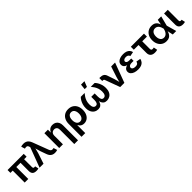

<svg xmlns="http://www.w3.org/2000/svg" viewBox="510 -2780 4999 4999"><g transform="rotate(-45 3009.5 -281.0)"><path d="M540 3.4Q460 3.4 424.8 -32.2Q389.6 -67.9 389.6 -138.2V-514.6H521.5V-156.7Q521.5 -128.4 530.5 -116Q539.6 -103.5 562.5 -103.5Q574.7 -103.5 581.3 -104.5Q587.9 -105.5 592.8 -106.9L615.2 -7.8Q604 -3.9 584.5 -0.2Q564.9 3.4 540 3.4ZM102.5 0V-514.6H234.4V0ZM18.1 -440.4V-545.9H613.8V-440.4Z M650.4 0 856.4 -548.8 850.6 -568.8Q842.3 -598.6 829.1 -612.3Q815.9 -626 795.4 -628.2Q774.9 -630.4 744.6 -623.5L731 -620.6L699.2 -725.1Q713.9 -731.4 740 -735.4Q766.1 -739.3 792.5 -739.3Q838.9 -739.3 874.8 -724.9Q910.6 -710.4 937.7 -679.4Q964.8 -648.4 983.9 -598.6L1149.9 -161.1Q1161.6 -131.3 1176.5 -116.7Q1191.4 -102.1 1210.7 -98.9Q1230 -95.7 1253.4 -101.1L1269.5 -104.5L1301.3 -2.4Q1286.6 3.4 1261.5 8.1Q1236.3 12.7 1209.5 12.7Q1166 12.7 1131.1 -2Q1096.2 -16.6 1069.8 -47.6Q1043.5 -78.6 1026.4 -128.9L968.8 -290Q950.2 -343.8 937.3 -396Q924.3 -448.2 910.6 -505.9H944.3Q930.7 -449.2 919.9 -396.2Q909.2 -343.3 892.1 -290L795.9 0Z M1510.7 -317.9V0H1374V-545.9H1503.4L1505.4 -410.2H1496.1Q1518.1 -480 1562.3 -516.4Q1606.4 -552.7 1674.3 -552.7Q1731 -552.7 1772.9 -528.3Q1814.9 -503.9 1838.4 -458Q1861.8 -412.1 1861.8 -347.2V204.1H1724.6V-324.7Q1724.6 -377.4 1697.3 -407.5Q1669.9 -437.5 1622.1 -437.5Q1589.8 -437.5 1564.5 -423.3Q1539.1 -409.2 1524.9 -382.6Q1510.7 -356 1510.7 -317.9Z M1991.7 204.1V-266.1Q1991.7 -352.1 2022.9 -416.5Q2054.2 -481 2112.3 -516.8Q2170.4 -552.7 2252 -552.7Q2330.6 -552.7 2388.9 -518.8Q2447.3 -484.9 2480 -420.9Q2512.7 -356.9 2512.7 -267.6Q2512.7 -181.6 2483.4 -119.4Q2454.1 -57.1 2403.3 -23.9Q2352.5 9.3 2288.6 9.3Q2243.2 9.3 2212.2 -6.1Q2181.2 -21.5 2162.4 -43.7Q2143.6 -65.9 2133.3 -86.9H2128.4V204.1ZM2249 -101.6Q2289.6 -101.6 2316.9 -123.5Q2344.2 -145.5 2358.4 -184.3Q2372.6 -223.1 2372.6 -272.9Q2372.6 -322.3 2358.9 -360.4Q2345.2 -398.4 2318.1 -420.2Q2291 -441.9 2250 -441.9Q2210.4 -441.9 2182.6 -421.1Q2154.8 -400.4 2140.1 -362.5Q2125.5 -324.7 2125.5 -272.9Q2125.5 -222.2 2139.9 -183.3Q2154.3 -144.5 2182.1 -123Q2210 -101.6 2249 -101.6Z M2810.1 7.8Q2750 7.8 2701.4 -21Q2652.8 -49.8 2624.3 -106Q2595.7 -162.1 2595.7 -244.6Q2595.7 -313.5 2614 -372.8Q2632.3 -432.1 2659.9 -476.8Q2687.5 -521.5 2714.4 -545.9H2855Q2821.3 -506.3 2793.2 -461.9Q2765.1 -417.5 2748.3 -364.7Q2731.4 -312 2731.4 -247.1Q2731.4 -175.3 2755.1 -138.2Q2778.8 -101.1 2823.2 -101.1Q2864.7 -101.1 2885.5 -134.5Q2906.2 -168 2906.2 -233.9V-352.5H3031.7V-233.9Q3031.7 -168 3051.3 -134.5Q3070.8 -101.1 3112.8 -101.1Q3158.2 -101.1 3182.1 -138.2Q3206.1 -175.3 3206.1 -247.1Q3206.1 -313 3188.5 -366.5Q3170.9 -419.9 3142.8 -463.9Q3114.7 -507.8 3082.5 -545.9H3222.7Q3249.5 -522.5 3276.9 -478Q3304.2 -433.6 3322.8 -374Q3341.3 -314.5 3341.3 -244.6Q3341.3 -162.1 3313 -105.7Q3284.7 -49.3 3235.8 -20.8Q3187 7.8 3126.5 7.8Q3068.4 7.8 3033.2 -18.1Q2998 -43.9 2980.5 -89.6Q2962.9 -135.3 2958 -195.3H2977.5Q2972.7 -134.3 2954.8 -88.6Q2937 -43 2901.9 -17.6Q2866.7 7.8 2810.1 7.8ZM2926.8 -615.2 2942.9 -766.1H3068.8L3009.8 -615.2Z M3619.1 0 3467.3 -412.6Q3461.4 -428.2 3451.2 -434.8Q3440.9 -441.4 3423.8 -441.4H3400.4V-549.8H3425.8Q3496.1 -549.8 3536.9 -524.2Q3577.6 -498.5 3595.7 -439.9L3658.2 -255.9Q3675.8 -202.6 3688.2 -149.4Q3700.7 -96.2 3713.9 -40H3682.1Q3695.3 -96.2 3707.8 -149.7Q3720.2 -203.1 3736.8 -255.9L3832 -545.9H3976.1L3773.4 0Z M4276.9 9.8Q4207.5 9.8 4152.3 -9Q4097.2 -27.8 4065.4 -63.2Q4033.7 -98.6 4033.7 -148.4Q4033.7 -175.8 4045.2 -200.4Q4056.6 -225.1 4082 -244.1Q4107.4 -263.2 4147.9 -274.4Q4188.5 -285.6 4246.1 -285.6H4348.1V-235.4H4273.9Q4239.7 -235.4 4215.8 -225.8Q4191.9 -216.3 4179.2 -200Q4166.5 -183.6 4166.5 -162.1Q4166.5 -131.3 4195.1 -112.5Q4223.6 -93.8 4278.3 -93.8Q4313.5 -93.8 4335.2 -102.3Q4356.9 -110.8 4368.9 -128.2Q4380.9 -145.5 4386.2 -171.4L4508.3 -148.9Q4497.6 -98.1 4469.2 -62.5Q4440.9 -26.9 4393.3 -8.5Q4345.7 9.8 4276.9 9.8ZM4246.1 -264.2Q4191.4 -264.2 4152.8 -273.9Q4114.3 -283.7 4089.8 -301.5Q4065.4 -319.3 4054.2 -343.3Q4043 -367.2 4043 -394.5Q4043 -445.3 4073.2 -480.5Q4103.5 -515.6 4156.5 -534.2Q4209.5 -552.7 4275.9 -552.7Q4339.4 -552.7 4385.3 -536.4Q4431.2 -520 4460 -487.8Q4488.8 -455.6 4500 -407.7L4377 -383.8Q4368.7 -414.6 4344 -432.1Q4319.3 -449.7 4275.4 -449.7Q4228.5 -449.7 4201.9 -430.7Q4175.3 -411.6 4175.3 -383.3Q4175.3 -356.4 4200.9 -339.6Q4226.6 -322.8 4273.9 -322.8H4348.1V-264.2Z M4896.5 7.3Q4815.9 7.3 4773.2 -32Q4730.5 -71.3 4730.5 -145V-436.5H4557.1V-545.9H5040.5V-436.5H4867.2V-156.7Q4867.2 -128.9 4879.4 -115.7Q4891.6 -102.5 4919.4 -102.5Q4928.2 -102.5 4942.9 -104.7Q4957.5 -106.9 4965.8 -108.9L4985.8 -4.9Q4963.9 1.5 4940.9 4.4Q4918 7.3 4896.5 7.3Z M5321.8 11.7Q5245.6 11.7 5188.7 -23.7Q5131.8 -59.1 5100.1 -122.8Q5068.4 -186.5 5068.4 -271Q5068.4 -356 5100.3 -419.2Q5132.3 -482.4 5189.9 -517.6Q5247.6 -552.7 5323.7 -552.7Q5381.3 -552.7 5419.2 -534.2Q5457 -515.6 5479.5 -486.1Q5502 -456.5 5513.4 -422.4Q5524.9 -388.2 5529.8 -357.4H5574.7L5606 -274.4L5683.1 0H5554.7L5494.6 -274.4Q5488.3 -303.7 5477.1 -333.3Q5465.8 -362.8 5448 -387.5Q5430.2 -412.1 5403.8 -427Q5377.4 -441.9 5341.3 -441.9Q5299.8 -441.9 5269.5 -421.4Q5239.3 -400.9 5223.1 -363Q5207 -325.2 5207 -271.5Q5207 -218.8 5222.7 -180.7Q5238.3 -142.6 5267.6 -122.1Q5296.9 -101.6 5336.9 -101.6Q5373 -101.6 5400.1 -117.2Q5427.2 -132.8 5446.3 -158.2Q5465.3 -183.6 5477.1 -213.4Q5488.8 -243.2 5494.6 -271.5L5548.3 -545.9H5675.8L5606 -271.5L5574.7 -193.4H5530.8Q5524.4 -163.1 5512.9 -127.7Q5501.5 -92.3 5479.2 -60.5Q5457 -28.8 5419.2 -8.5Q5381.3 11.7 5321.8 11.7Z M5936.5 3.4Q5856.4 3.4 5818.6 -32.2Q5780.8 -67.9 5780.8 -138.2V-545.9H5917.5V-158.7Q5917.5 -130.4 5926.5 -117.9Q5935.5 -105.5 5958.5 -105.5Q5970.7 -105.5 5977.3 -106.4Q5983.9 -107.4 5988.8 -109.4L6011.2 -7.8Q5999.5 -3.9 5980 -0.2Q5960.4 3.4 5936.5 3.4Z"/></g></svg>

Font: Inter
Style: 650
Weight: 650
Designer: Rasmus Andersson
Foundry: rsms
Version: Version 4.001;git-66647c0bb